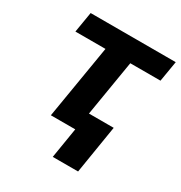

<svg xmlns="http://www.w3.org/2000/svg" viewBox="-170 -667 911 966"><g transform="rotate(30 286.0 -184.0)"><path d="M57.5 -426.5 77.4 -545.5H571.7L551.8 -426.5H376.4L322.8 -103.3H466.6L421.2 176.5H274.1L302.9 0H161.2L232.2 -426.5Z"/></g></svg>

Font: Inter P
Style: Bold Italic
Weight: 700
Italic angle: 9.39999°
Designer: Rasmus Andersson
Foundry: rsms
Version: Version 3.018;git-588b23468